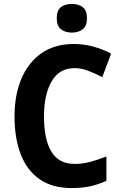

<svg xmlns="http://www.w3.org/2000/svg" viewBox="-20 -948 619 978"><path d="M360 -601Q282 -601 243 -533.5Q204 -466 204 -355Q204 -239 241.5 -176Q279 -113 361 -113Q399 -113 437.5 -123Q476 -133 522 -151V-27Q480 -8 438.5 1Q397 10 346 10Q247 10 182.5 -34.5Q118 -79 86 -161Q54 -243 54 -356Q54 -464 89 -547Q124 -630 191.5 -677Q259 -724 356 -724Q406 -724 454 -711Q502 -698 546 -675L501 -555Q465 -574 429.5 -587.5Q394 -601 360 -601ZM346 -928Q380 -928 401.5 -911.5Q423 -895 423 -855Q423 -816 401.5 -799Q380 -782 346 -782Q312 -782 290.5 -799Q269 -816 269 -855Q269 -895 290 -911.5Q311 -928 346 -928Z"/></svg>

Font: Noto Sans Tamil SemiCondensed
Style: Bold
Weight: 700
Width: 4
Designer: Jelle Bosma - Monotype Design Team
Foundry: Monotype Imaging Inc.
Version: Version 2.004; ttfautohint (v1.8.4.7-5d5b)